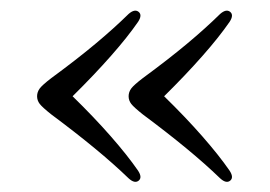

<svg xmlns="http://www.w3.org/2000/svg" viewBox="-20 -417 514 365"><path d="M50.5 -234Q50.5 -242 55.5 -248.8Q60.5 -255.5 77.5 -268.5Q126.5 -304.5 161.5 -333.8Q196.5 -363 224.5 -390.5Q236 -400.5 243.5 -394.5Q251 -388.5 242.5 -375.5Q222.5 -346.5 191 -310.8Q159.5 -275 118 -234Q158.5 -194.5 190.5 -158Q222.5 -121.5 242.5 -92.5Q251 -79.5 243.5 -73.5Q236 -67.5 224.5 -78Q196 -105.5 160.2 -135Q124.5 -164.5 77.5 -199.5Q60.5 -213 55.5 -219.5Q50.5 -226 50.5 -234ZM224.5 -234Q224.5 -242 229.5 -248.8Q234.5 -255.5 251.5 -268.5Q300.5 -304.5 335.5 -333.8Q370.5 -363 398.5 -390.5Q410 -400.5 417.5 -394.5Q425 -388.5 416.5 -375.5Q396.5 -346.5 365 -310.8Q333.5 -275 292 -234Q332.5 -194.5 364.5 -158Q396.5 -121.5 416.5 -92.5Q425 -79.5 417.5 -73.5Q410 -67.5 398.5 -78Q370 -105.5 334.2 -135Q298.5 -164.5 251.5 -199.5Q234.5 -213 229.5 -219.5Q224.5 -226 224.5 -234Z"/></svg>

Font: Fraunces 72pt S050 Light
Style: Regular
Weight: 300
Version: Version 1.000; ttfautohint (v1.8.3)